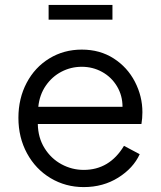

<svg xmlns="http://www.w3.org/2000/svg" viewBox="-20 -750 655 782"><path d="M55 -270Q55 -349 88.5 -412.5Q122 -476 181 -512Q240 -548 313 -548Q387 -548 443 -512Q499 -476 529.5 -417Q560 -358 560 -293Q560 -268 556 -245H134Q135 -189 161.5 -146.5Q188 -104 230.5 -81Q273 -58 321 -58Q426 -58 485 -156L549 -122Q523 -65 461.5 -26.5Q400 12 321 12Q247 12 186 -24.5Q125 -61 90 -125.5Q55 -190 55 -270ZM479 -315Q479 -361 456.5 -398.5Q434 -436 396 -457Q358 -478 313 -478Q269 -478 230.5 -458Q192 -438 166.5 -401Q141 -364 136 -315ZM178 -730H438V-670H178Z"/></svg>

Font: Eudoxus Sans
Style: Regular
Weight: 400
Designer: Stijn de Vries
Foundry: tokotype
Version: Version 2.005